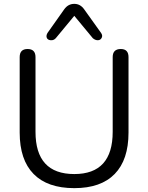

<svg xmlns="http://www.w3.org/2000/svg" viewBox="-20 -966 768 995"><path d="M365 -884 269 -768Q258 -756 242.5 -757.5Q227 -759 222.5 -770Q218 -781 226 -795L313 -918Q333 -946 365 -946Q396 -946 416 -918L504 -795Q513 -782 507 -770Q501 -758 487.5 -757.5Q474 -757 461 -768ZM365 9Q226 9 154 -64.5Q82 -138 82 -279V-670Q82 -712 123 -712Q164 -712 164 -670V-283Q164 -64 365 -64Q564 -64 564 -283V-670Q564 -712 606 -712Q646 -712 646 -670V-279Q646 -138 574.5 -64.5Q503 9 365 9Z"/></svg>

Font: Nunito
Style: Regular
Weight: 400
Designer: Vernon Adams
Foundry: Vernon Adams
Version: Version 3.602